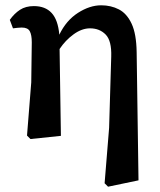

<svg xmlns="http://www.w3.org/2000/svg" viewBox="-20 -513 606 725"><path d="M375 179 392 -30 400 -299Q402 -359 379 -382.5Q356 -406 320 -406Q289 -406 258 -383.5Q227 -361 205 -328L210 0L95 12L82 -1L98 -202L100 -353Q100 -381 92.5 -395Q85 -409 62 -409Q55 -409 46 -408Q37 -407 29 -406L17 -438Q34 -462 55.5 -476Q77 -490 108 -490Q151 -490 175 -464Q199 -438 204 -382Q230 -436 274.5 -464.5Q319 -493 362 -493Q399 -493 429 -477.5Q459 -462 477 -423.5Q495 -385 496 -316L503 168L388 192Z"/></svg>

Font: Source Serif Pro SemiBold
Style: Regular
Weight: 600
Designer: Frank Grießhammer
Foundry: Adobe Systems Incorporated
Version: Version 3.001;hotconv 1.0.111;makeotfexe 2.5.65597